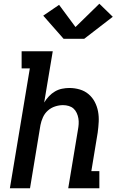

<svg xmlns="http://www.w3.org/2000/svg" viewBox="-20 -1010 640 1030"><path d="M33 0 140 -643H96V-735H263L217 -460Q228 -478 242.5 -493.5Q257 -509 275 -519.5Q293 -530 313 -534Q333 -538 352 -538Q381 -538 408 -530Q435 -522 455.5 -504.5Q476 -487 488.5 -463Q501 -439 506 -412Q511 -385 509.5 -356Q508 -327 504 -298L470 -92H513V0H346L398 -313Q401 -329 402 -344.5Q403 -360 400.5 -375Q398 -390 391.5 -404Q385 -418 374.5 -427.5Q364 -437 349 -441.5Q334 -446 318 -446Q297 -446 275.5 -439Q254 -432 237 -417Q220 -402 210.5 -381Q201 -360 197 -339L141 0ZM321 -802 212 -926 297 -984 385 -865 513 -990 585 -920 432 -802Z"/></svg>

Font: Iosevka Slab Semibold Extended
Style: Italic
Weight: 600
Width: 7
Italic angle: -9°
Monospace: yes
Designer: Belleve Invis
Foundry: Belleve Invis
Version: Version 11.1.0; ttfautohint (v1.8.3)